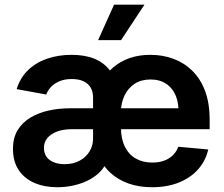

<svg xmlns="http://www.w3.org/2000/svg" viewBox="-20 -786 952 817"><path d="M223.6 10.7Q168.9 10.7 126.2 -7.8Q83.5 -26.4 59.3 -62.7Q35.2 -99.1 35.2 -152.8Q35.2 -199.7 55.2 -232.4Q75.2 -265.1 109.6 -285.6Q144 -306.2 187.3 -315.7Q230.5 -325.2 276.9 -325.2H774.9L738.8 -298.3Q742.2 -342.3 729 -376Q715.8 -409.7 688.2 -428.7Q660.6 -447.8 620.6 -447.8Q580.6 -447.8 552.5 -429.2Q524.4 -410.6 509.5 -378.9Q494.6 -347.2 494.6 -308.1V-245.6Q494.6 -195.3 511.5 -161.6Q528.3 -127.9 558.3 -111.1Q588.4 -94.2 627.9 -94.2Q655.3 -94.2 677 -101.8Q698.7 -109.4 714.6 -124.5Q730.5 -139.6 738.8 -161.6L866.2 -149.9Q855 -101.6 823 -65.4Q791 -29.3 741.2 -9.3Q691.4 10.7 626.5 10.7Q571.8 10.7 527.1 -5.1Q482.4 -21 450.7 -49.8Q418.9 -78.6 402.3 -117.7L410.6 -438Q431.6 -473.6 462.2 -499.5Q492.7 -525.4 532.2 -539.1Q571.8 -552.7 619.6 -552.7Q671.4 -552.7 717 -536.1Q762.7 -519.5 797.6 -485.6Q832.5 -451.7 852.3 -399.7Q872.1 -347.7 872.1 -276.4V-236.3H286.1Q249.5 -236.3 222.9 -226.3Q196.3 -216.3 181.6 -198.7Q167 -181.2 167 -157.7Q167 -122.6 191.7 -105Q216.3 -87.4 254.4 -87.4Q291.5 -87.4 318.6 -102.1Q345.7 -116.7 360.8 -141.4Q376 -166 376 -195.3V-371.1Q376 -396 365.5 -413.6Q355 -431.2 335 -440.4Q314.9 -449.7 285.2 -449.7Q255.4 -449.7 233.4 -440.4Q211.4 -431.2 197.3 -416.3Q183.1 -401.4 176.8 -383.8L50.8 -406.7Q65.9 -455.1 99.1 -487.3Q132.3 -519.5 179.9 -536.1Q227.5 -552.7 285.2 -552.7Q337.9 -552.7 378.4 -537.4Q418.9 -522 445.1 -489.5Q471.2 -457 479.5 -405.3L470.2 -96.7H433.6Q423.3 -71.8 402.6 -51.8Q381.8 -31.7 353.5 -17.8Q325.2 -3.9 292 3.4Q258.8 10.7 223.6 10.7ZM397.5 -615.2 465.3 -766.1H594.7L495.1 -615.2Z"/></svg>

Font: Inter
Style: 650
Weight: 650
Designer: Rasmus Andersson
Foundry: rsms
Version: Version 4.001;git-66647c0bb